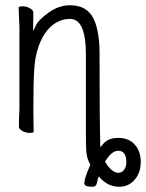

<svg xmlns="http://www.w3.org/2000/svg" viewBox="-20 -500 556 731"><path d="M362 178 356 171Q351 186 348 200Q345 211 331 211Q301 211 301 198Q301 184 314 151Q320 137 324 127Q309 102 308 69Q307 49 307 -12V-293Q307 -428 247 -428Q190 -428 151 -373Q114 -316 110 -229Q107 -184 107 -79L108 2Q108 6 93 6Q78 6 65 -1.5Q52 -9 52 -17Q52 -44 54 -88V-395Q51 -458 51 -471Q51 -476 66 -476Q81 -476 94 -468.5Q107 -461 107 -453L106 -381L116 -402Q126 -424 165 -452Q204 -480 247 -480Q317 -480 341 -418Q359 -372 359 -297Q359 -37 362 61L371 50Q390 25 430 25Q470 25 493 50.5Q516 76 516 116.5Q516 157 493 184Q470 211 434 211Q392 211 362 178ZM430 74Q406 74 382 112L380 115Q389 133 405 147Q418 158 430.5 158Q443 158 452 147Q461 136 461 118Q461 74 430 74Z"/></svg>

Font: Moon Stars Kai HW Light
Style: Regular
Weight: 300
Designer: GuiWonder
Version: Version 1.101